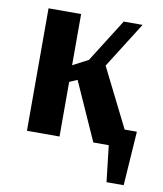

<svg xmlns="http://www.w3.org/2000/svg" viewBox="-76 -562 657 772"><g transform="rotate(10 253.0 -176.0)"><path d="M60 0V-500H193V-291L256 -324L367 -500H444L326 -313L446 -73H496L481 148H411L394 0H331L225 -237L193 -223V0Z"/></g></svg>

Font: Arsenal SC
Style: Bold
Weight: 700
Designer: Andrij Shevchenko
Foundry: Stairsfor
Version: Version 2.001; ttfautohint (v1.8.4.7-5d5b)